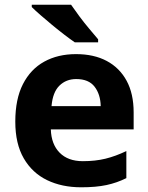

<svg xmlns="http://www.w3.org/2000/svg" viewBox="-20 -786 631 816"><path d="M303 -556Q379 -556 433.5 -527Q488 -498 518 -443Q548 -388 548 -308V-236H196Q198 -173 233.5 -137Q269 -101 332 -101Q385 -101 428 -111.5Q471 -122 517 -144V-29Q477 -9 432.5 0.5Q388 10 325 10Q243 10 180 -20.5Q117 -51 81 -113Q45 -175 45 -269Q45 -365 77.5 -428.5Q110 -492 168 -524Q226 -556 303 -556ZM304 -450Q261 -450 232.5 -422Q204 -394 199 -335H408Q407 -385 382 -417.5Q357 -450 304 -450ZM282 -766Q297 -744 317.5 -716.5Q338 -689 359.5 -663.5Q381 -638 397 -619V-606H298Q279 -619 253.5 -638.5Q228 -658 201.5 -680Q175 -702 152 -722Q129 -742 115 -756V-766Z"/></svg>

Font: Noto Sans Tangsa
Style: Bold
Weight: 700
Version: Version 1.504